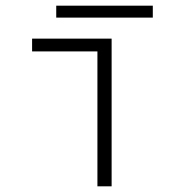

<svg xmlns="http://www.w3.org/2000/svg" viewBox="-20 -656 640 676"><path d="M323 0V-475H93V-520H373V0ZM178 -594V-636H518V-594Z"/></svg>

Font: M PLUS Code Latin Expanded Light
Style: Regular
Weight: 300
Width: 7
Designer: Coji Morishita
Foundry: UNDERFOREST DESIGN
Version: Version 1.002; ttfautohint (v1.8.3)